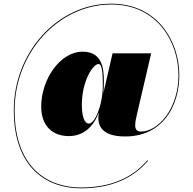

<svg xmlns="http://www.w3.org/2000/svg" viewBox="-20 -810 1050 1044"><path d="M545 -368C545 -450 529.5 -529 429 -529C308 -529 204 -380 204 -230C204 -126 265 -70 354.5 -70C434.5 -70 488.5 -121.5 517.5 -198.5C507 -138.5 521 -68 661 -68C862 -68 955 -231 955 -401C955 -584 838 -790 585 -790C292 -790 55 -524 55 -211C55 104 236 214 419 214C582 214 701 162 785 64L781.5 61.5C698 158.5 580.5 209.5 419 209.5C239 209.5 59.5 101 59.5 -211C59.5 -522 297 -785.5 585 -785.5C836 -785.5 950.5 -581 950.5 -401C950.5 -216.5 838.5 -94.5 746.5 -94.5C700.5 -94.5 715.5 -147 726.5 -196L802 -520H592L542 -303.5C544 -324.5 545 -346 545 -368ZM539 -346C539 -236.5 495 -138 464 -138C440 -138 425 -174 425 -241C425 -365 483.5 -462 516.5 -462C538.5 -462 539 -388 539 -346Z"/></svg>

Font: Bodoni* 36pt Fatface
Style: Regular
Weight: 900
Version: Version 2.3